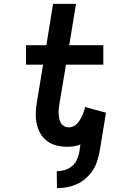

<svg xmlns="http://www.w3.org/2000/svg" viewBox="-20 -755 640 998"><path d="M276 223 275 135Q295 135 315.5 129Q336 123 353 109.5Q370 96 379 76.5Q388 57 392 37L398 -4Q381 3 363.5 5.5Q346 8 329 8Q300 8 273 1Q246 -6 224.5 -22Q203 -38 189.5 -62Q176 -86 170.5 -113Q165 -140 166 -169Q167 -198 172 -226L204 -419H115V-520H221L256 -735H375L340 -520H517V-419H323L288 -210Q286 -197 285 -184.5Q284 -172 285 -160Q286 -148 288.5 -136Q291 -124 297.5 -114Q304 -104 314.5 -98.5Q325 -93 338 -93Q349 -93 360.5 -98Q372 -103 380.5 -112Q389 -121 395.5 -131.5Q402 -142 407 -153Q412 -164 416 -175.5Q420 -187 422 -199L531 -169L497 37Q492 62 483.5 87Q475 112 459.5 134.5Q444 157 422.5 175Q401 193 376.5 203.5Q352 214 326.5 218.5Q301 223 276 223Z"/></svg>

Font: Iosevka HT Extended
Style: Bold Italic
Weight: 700
Width: 7
Italic angle: -9°
Monospace: yes
Designer: Belleve Invis
Foundry: Belleve Invis
Version: Version 32.3.0; ttfautohint (v1.8.4)